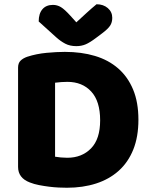

<svg xmlns="http://www.w3.org/2000/svg" viewBox="-20 -867 706 903"><path d="M451 -301Q451 -391 409 -436.5Q367 -482 297 -482Q283 -482 268.5 -481Q254 -480 239 -478V-130Q250 -128 266 -126.5Q282 -125 296 -125Q365 -125 408 -169Q451 -213 451 -301ZM631 -304Q631 -224 607 -164Q583 -104 538.5 -64Q494 -24 432 -4Q370 16 295 16Q278 16 256 15Q234 14 210.5 11Q187 8 163.5 3.5Q140 -1 120 -9Q65 -30 65 -82V-549Q65 -570 76.5 -581.5Q88 -593 108 -600Q151 -614 199 -618.5Q247 -623 285 -623Q363 -623 426.5 -604Q490 -585 535.5 -545.5Q581 -506 606 -446Q631 -386 631 -304ZM339 -762Q364 -785 388 -807Q412 -829 434 -847Q466 -847 487 -829Q508 -811 508 -783Q508 -762 498 -746.5Q488 -731 460 -710L432 -689Q403 -667 383 -658.5Q363 -650 339 -650Q309 -650 287 -661.5Q265 -673 245 -691L162 -766Q162 -803 179.5 -823.5Q197 -844 229 -844Q249 -844 266.5 -833.5Q284 -823 312 -792Z"/></svg>

Font: Baloo Bhai 2 ExtraBold
Style: Regular
Weight: 800
Designer: Supriya Tembe, Noopur Datye and Ek Type
Foundry: Ek Type
Version: Version 1.640;PS 1.000;hotconv 16.6.51;makeotf.lib2.5.65220;